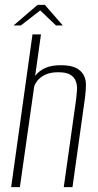

<svg xmlns="http://www.w3.org/2000/svg" viewBox="-20 -772 405 792"><path d="M26 0 114 -630H149L125 -459Q141 -480 166.5 -491.5Q192 -503 231 -503Q272 -503 294 -491.5Q316 -480 325.5 -461.5Q335 -443 334.5 -420Q334 -397 331 -372L279 0H243L294 -362Q296 -379 297.5 -398.5Q299 -418 293.5 -435Q288 -452 271.5 -463Q255 -474 220 -474Q187 -474 166 -463.5Q145 -453 134.5 -439.5Q124 -426 121 -415L62 0ZM36 -667 135 -752H165L239 -667H211L146 -729L66 -667Z"/></svg>

Font: Alumni Sans Thin ExtraLight
Style: Italic
Weight: 250
Italic angle: -8°
Version: Version 1.016